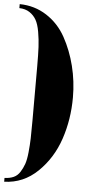

<svg xmlns="http://www.w3.org/2000/svg" viewBox="-82 -813 495 1008"><g transform="rotate(5 165.5 -309.0)"><path d="M301 -313Q301 -197 266 -93Q231 11 156 83.5Q81 156 -20 159V139Q8 138 28 129Q48 120 61 99.5Q74 79 82 56.5Q90 34 94 -5.5Q98 -45 99 -80Q100 -115 100 -173V-460Q100 -522 98 -561.5Q96 -601 89 -641Q82 -681 69 -703.5Q56 -726 34 -740.5Q12 -755 -20 -756V-777Q59 -776 122.5 -735Q186 -694 223.5 -626Q261 -558 281 -478Q301 -398 301 -313Z"/></g></svg>

Font: Abril Fatface
Style: Regular
Weight: 400
Designer: Veronika Burian, Jos Scaglione
Foundry: TypeTogether
Version: Version 1.001